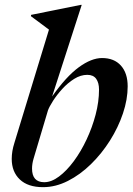

<svg xmlns="http://www.w3.org/2000/svg" viewBox="-20 -763 552 794"><path d="M182.5 -640.5Q168.5 -651 149 -665.5Q129.5 -680 108 -696L108.5 -701.5L314.5 -743H318L195.5 -364Q253.5 -446.5 305.8 -484.8Q358 -523 402 -523Q452 -523 480 -491.8Q508 -460.5 508 -406Q508 -352 488.5 -294Q469 -236 434.8 -181.8Q400.5 -127.5 356 -84Q311.5 -40.5 260.8 -14.8Q210 11 158 11Q95.5 11 62 -20.8Q28.5 -52.5 28.5 -106Q28.5 -137.5 39.5 -172ZM119 -107.5Q112.5 -85.5 112.5 -66Q112.5 -9.5 163 -9.5Q192.5 -9.5 224 -33Q255.5 -56.5 285 -96.2Q314.5 -136 338 -186Q361.5 -236 375.5 -289.2Q389.5 -342.5 389.5 -392.5Q389.5 -420.5 377.8 -437Q366 -453.5 341 -453.5Q313.5 -453.5 286.8 -436.8Q260 -420 237.5 -395.2Q215 -370.5 199.5 -346.2Q184 -322 178.5 -307Z"/></svg>

Font: Newsreader Display Medium
Style: Italic
Weight: 500
Italic angle: -17°
Designer: Hugues Gentile
Foundry: Production Type
Version: Version 1.001